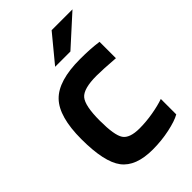

<svg xmlns="http://www.w3.org/2000/svg" viewBox="-210 -764 853 853"><g transform="rotate(-45 217.0 -337.5)"><path d="M411 -125V-28Q385 -13 333.5 -2Q282 9 227 9Q121 9 78 -48Q35 -105 35 -248Q35 -389 90.5 -446.5Q146 -504 282 -504Q315 -504 341.5 -502.5Q368 -501 398 -497V-394Q359 -397 330 -398.5Q301 -400 282 -400Q200 -400 175.5 -371Q151 -342 151 -248Q151 -157 170.5 -128Q190 -99 252 -99Q293 -99 336.5 -106.5Q380 -114 411 -125ZM284 -684H415L276 -558H180Z"/></g></svg>

Font: Blinker SemiBold
Style: Regular
Weight: 600
Designer: Juergen Huber
Foundry: supertype
Version: Version 1.015;PS 1.15;hotconv 1.0.88;makeotf.lib2.5.647800